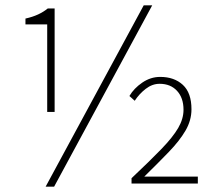

<svg xmlns="http://www.w3.org/2000/svg" viewBox="-20 -692 818 724"><path d="M158 -270V-600H76V-622Q103 -628 123.5 -637.5Q144 -647 160 -660H186V-270ZM152 12 522 -672H554L184 12ZM476 0V-20Q545 -85 588.5 -130Q632 -175 652 -209.5Q672 -244 672 -278Q672 -323 647.5 -349.5Q623 -376 582 -376Q554 -376 529.5 -357Q505 -338 488 -312L468 -330Q485 -359 516.5 -380.5Q548 -402 584 -402Q637 -402 669.5 -372Q702 -342 702 -280Q702 -238 679.5 -199.5Q657 -161 617 -119.5Q577 -78 524 -26H726V0Z"/></svg>

Font: Source Sans 3
Style: Regular
Weight: 200
Designer: Paul D. Hunt
Foundry: Adobe
Version: Version 3.046;hotconv 1.0.118;makeotfexe 2.5.65603